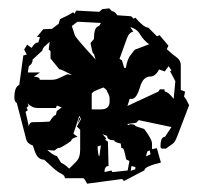

<svg xmlns="http://www.w3.org/2000/svg" viewBox="-20 -461 484 462"><path d="M331.1 -84.5 342.3 -89.8 340.3 -99.1 334.5 -96.7ZM210 -317.9 206.1 -331.1Q203.1 -331.1 200.7 -343.3L197.8 -357.4L206.1 -367.2Q206.1 -392.6 214.8 -397L219.2 -399.4L222.7 -405.8L166.5 -408.7L152.8 -398.4L160.2 -376Q162.6 -369.1 210 -317.9ZM282.7 -297.4Q286.6 -318.4 292.5 -326.2Q298.3 -334 304.2 -341.3L338.9 -354.5Q325.7 -363.8 317.4 -377.9Q309.1 -392.1 293.5 -395.5L300.8 -384.8Q290.5 -383.3 285.2 -368.2L267.6 -319.3L273.4 -315.9L278.8 -297.9ZM104.5 -269Q113.8 -269 122.8 -273.4Q131.8 -277.8 141.6 -282.2L153.3 -280.8Q127.4 -294.4 122.6 -294.4L101.6 -320.3V-337.9L97.2 -341.8L99.6 -360.4L89.8 -351.6Q82 -344.7 82 -339.4L58.6 -317.9Q58.6 -307.1 49.3 -301.8L46.9 -286.6H76.2L61.5 -276.4Q75.7 -276.4 75.7 -269ZM286.6 -206.1 361.3 -240.7 364.7 -246.1H375.5L376.5 -240.7Q384.3 -240.7 397.9 -223.1L401.9 -265.6L389.2 -289.6L392.6 -291.5L385.7 -301.8L376.5 -289.1L362.8 -293.9Q354 -276.9 341.8 -276.9Q324.2 -276.9 316.9 -251.5Q308.6 -223.1 297.4 -223.1H292ZM222.7 -197.8Q243.7 -197.8 243.7 -216.3V-224.1Q243.7 -231 237.8 -240.7Q237.8 -244.6 229 -250.5Q200.7 -240.7 200.7 -234.9V-197.8ZM49.3 -157.2Q51.3 -167 58.1 -167Q82.5 -167 99.6 -168.5Q108.9 -184.1 114.3 -184.1L116.7 -193.8L128.4 -202.6L116.7 -207L114.7 -201.2H69.3Q57.1 -201.2 46.4 -212.4L48.8 -206.1L43.9 -201.7L46.9 -195.8L41.5 -191.9ZM166.5 -163.6Q168.9 -170.9 170.9 -178.7L172.9 -174.3ZM146.5 -55.2 162.6 -71.3Q172.9 -81.1 172.9 -100.6V-148.9L165 -156.7L174.8 -174.3L170.9 -182.6L156.7 -139.2L166.5 -131.8Q151.4 -128.4 151.4 -122.1Q133.3 -108.9 122.1 -104.5L120.1 -105.5L110.8 -98.6L93.8 -100.1Q109.9 -85.9 116.7 -85.9L127 -69.3Q136.2 -65.4 146.5 -55.2ZM250.5 -46.9 287.1 -50.8 291.5 -73.7Q283.2 -76.7 283.2 -78.9Q283.2 -81.1 278.8 -98.1Q277.3 -105 272 -105L270.5 -115.7Q254.9 -118.7 254.9 -123.5Q237.8 -123.5 237.8 -133.8L226.6 -138.2L235.4 -128.4L233.4 -124.5L239.7 -120.1L241.2 -61.5Q231.4 -61.5 231.4 -46.9L248 -50.8ZM294.4 -49.8 305.7 -53.7V-59.1L296.4 -61.5ZM219.2 -85 222.7 -111.3 214.8 -108.4Q215.8 -85 219.2 -85ZM189.5 -19Q183.1 -32.2 180.2 -32.2H136.2Q136.2 -38.6 128.4 -42.5Q117.7 -47.9 107.4 -57.4Q97.2 -66.9 86.4 -76.7Q70.3 -76.7 63.5 -97.7L59.1 -110.8Q45.9 -115.2 43 -126L20.5 -212.9Q14.6 -216.3 14.6 -226.1Q14.6 -252 26.4 -256.8L36.1 -327.6L44.4 -329.6L38.1 -341.8L45.4 -353.5L56.2 -345.7Q63.5 -358.9 72.3 -358.9L76.2 -372.1H68.8L84 -390.6L105 -391.6L121.1 -403.8L124.5 -415Q142.6 -422.9 156.2 -431.6L159.2 -427.7L163.6 -435.5L218.8 -432.6L226.1 -439L242.7 -440.9L249.5 -434.1Q255.9 -434.1 262.2 -424.3L295.4 -421.9L301.8 -416L305.7 -418.5Q326.2 -394.5 336.9 -394.5L357.9 -373.5L363.8 -376.5Q380.4 -357.4 385.3 -351.1L381.3 -342.8Q392.6 -332 405.8 -322.3Q415 -315.4 415 -304.2V-244.6L425.3 -240.7L422.9 -228.5Q427.2 -224.6 435.1 -208L407.7 -136.2Q401.4 -119.6 397 -116.2L379.4 -103.5H370.6Q366.2 -103.5 366.2 -108.4Q366.2 -131.8 377 -131.8L392.6 -155.3L314 -171.9L307.6 -165.5L286.1 -162.6L289.1 -159.7L293 -162.1Q305.7 -162.1 305.7 -157.7L327.1 -150.4Q345.7 -126 345.7 -115.7V-102.1L357.4 -104.5L367.2 -69.8Q327.6 -60.5 327.6 -51.3L278.3 -25.4L273.9 -30.3Z"/></svg>

Font: Truetypewriter PolyglOTT
Style: Regular
Weight: 400
Designer: Sergey Beatoff a.k.a. Sam_T
Version: Version 3.76